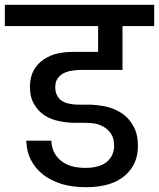

<svg xmlns="http://www.w3.org/2000/svg" viewBox="-44 -760 659 796"><path d="M595.2 -651.9H463.9V-470.2H290Q275.9 -470.2 252.9 -466.8Q235.4 -464.4 219.2 -456.1Q204.6 -448.7 194.8 -434.1Q185.1 -421.4 185.1 -397.9Q185.1 -377.9 192.9 -363.8Q201.7 -348.1 212.9 -341.8Q226.1 -333 243.2 -330.1Q258.3 -326.2 277.8 -326.2H323.2Q354.5 -326.2 397 -317.9Q433.6 -309.1 462.9 -289.1Q491.2 -269.5 509.8 -235.8Q527.8 -203.1 527.8 -154.8Q527.8 -78.1 474.1 -32.2Q418.5 16.1 313 16.1Q256.8 16.1 211.9 2.9Q163.1 -13.2 134.8 -36.1Q102.1 -61.5 84 -97.2Q66.4 -131.3 64.9 -176.8H168.9Q170.4 -126 207 -95.2Q242.7 -64 310.1 -64Q369.6 -64 399.9 -89.8Q429.2 -116.2 429.2 -155.8Q429.2 -182.6 418.9 -201.2Q409.2 -218.3 391.1 -231Q370.6 -243.7 352.1 -247.1Q332 -251 304.2 -251H265.1Q231.4 -251 202.1 -257.8Q169.9 -263.7 142.1 -280.8Q115.7 -296.9 98.1 -327.1Q80.1 -355.5 80.1 -400.9Q80.1 -438.5 95.2 -467.8Q109.4 -494.1 136.2 -513.2Q164.1 -531.2 193.8 -538.1Q223.1 -544.9 261.2 -544.9H362.8V-651.9H-23.9V-740.2H595.2Z"/></svg>

Font: PoppinsZ Medium
Style: Regular
Weight: 500
Designer: Ninad Kale (Devanagari), Jonny Pinhorn (Latin)
Foundry: Indian Type Foundry
Version: Version 3.002;FEAKit 1.0